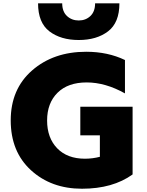

<svg xmlns="http://www.w3.org/2000/svg" viewBox="-20 -1116 904 1180"><path d="M509.8 -797.9Q642.6 -797.9 748 -747.1V-542Q627.9 -609.4 512.7 -609.4Q397.5 -609.4 333.5 -545.9Q269.5 -482.4 269.5 -375.5Q269.5 -268.6 331.5 -204.6Q393.6 -140.6 502 -140.6Q548.8 -140.6 593.8 -152.3V-284.2H473.6V-460H794.9V-43.9Q672.9 43.9 483.9 43.9Q294.9 43.9 170.4 -69.8Q45.9 -183.6 45.9 -376Q45.9 -568.4 177.2 -683.1Q308.6 -797.9 509.8 -797.9ZM213.9 -1095.7H362.3Q362.3 -1044.9 391.6 -1017.6Q420.9 -990.2 463.9 -990.2Q506.8 -990.2 535.6 -1017.6Q564.5 -1044.9 564.5 -1095.7H713.9Q713.9 -976.6 644 -923.3Q574.2 -870.1 463.9 -870.1Q353.5 -870.1 283.7 -923.3Q213.9 -976.6 213.9 -1095.7Z"/></svg>

Font: GenEi M Gothic v2 Black
Style: Regular
Weight: 900
Version: Version 2.0